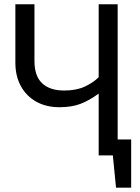

<svg xmlns="http://www.w3.org/2000/svg" viewBox="-20 -726 655 897"><path d="M592.8 -74.4V150.8H522.1L507.2 0H441V-288.7Q395.4 -255.4 354.6 -240.3Q313.8 -225.1 257.9 -225.1Q195.9 -225.1 149.7 -250.8Q103.6 -276.4 77.7 -323.3Q51.8 -370.3 51.8 -433.3V-706.2H141V-441Q141 -370.3 177.2 -336.7Q213.3 -303.1 279.5 -303.1Q335.9 -303.1 375.1 -321Q414.4 -339 441 -365.1V-706.2H529.7V-74.4Z"/></svg>

Font: FiraCode Nerd Font Mono
Style: Regular
Weight: 400
Monospace: yes
Designer: Carrois Corporate, Edenspiekermann AG, Nikita Prokopov
Foundry: Carrois Corporate, Edenspiekermann AG, Nikita Prokopov
Version: Version 6.002;Nerd Fonts 3.4.0